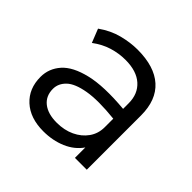

<svg xmlns="http://www.w3.org/2000/svg" viewBox="-134 -646 802 802"><g transform="rotate(45 267.0 -245.0)"><path d="M215.5 15Q137.5 15 92 -26.8Q46.5 -68.5 46.5 -137.5Q46.5 -187 80 -224.8Q113.5 -262.5 187.8 -280.2Q262 -298 385 -287V-320Q385 -375 349.2 -407Q313.5 -439 247.5 -439Q209 -439 171.2 -427.5Q133.5 -416 98 -389.5L74 -450Q117.5 -481 164 -493Q210.5 -505 253 -505Q353 -505 405.2 -458Q457.5 -411 457.5 -320.5V0H387.5V-61.5Q361.5 -24 316 -4.5Q270.5 15 215.5 15ZM118.5 -139Q118.5 -97 148 -73.5Q177.5 -50 230 -50Q274 -50 309 -66.5Q344 -83 364.5 -112Q385 -141 385 -178.5V-229Q286 -239.5 227.5 -229.2Q169 -219 143.8 -194.8Q118.5 -170.5 118.5 -139Z"/></g></svg>

Font: Geologica ExtraLight
Style: Regular
Weight: 200
Designer: Sindre Bremnes, Frode Helland
Foundry: Monokrom Skriftforlag AS
Version: Version 1.010; ttfautohint (v1.8.4.7-5d5b);gftools[0.9.28]